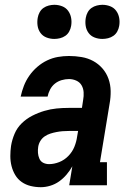

<svg xmlns="http://www.w3.org/2000/svg" viewBox="-20 -771 540 799"><path d="M150 8Q128 8 107.5 3Q87 -2 70.5 -13.5Q54 -25 43.5 -42.5Q33 -60 28 -80Q23 -100 23 -121.5Q23 -143 26 -164Q30 -189 40.5 -214Q51 -239 70.5 -258Q90 -277 114.5 -289.5Q139 -302 164.5 -309.5Q190 -317 215 -319.5Q240 -322 266 -322H321L326 -355Q329 -371 328 -387Q327 -403 319.5 -416Q312 -429 297.5 -435.5Q283 -442 267 -442Q252 -442 236.5 -437.5Q221 -433 208.5 -423Q196 -413 188.5 -398.5Q181 -384 178 -369H66Q71 -392 79.5 -414Q88 -436 102 -456Q116 -476 135 -492.5Q154 -509 176 -519.5Q198 -530 221 -534Q244 -538 267 -538Q294 -538 320 -533.5Q346 -529 368 -517Q390 -505 406.5 -486Q423 -467 431.5 -443Q440 -419 440.5 -392.5Q441 -366 436 -339L396 -96H425V0H268L281 -79Q271 -61 257 -44.5Q243 -28 226 -16Q209 -4 189 2Q169 8 150 8ZM184 -88Q205 -88 226.5 -96.5Q248 -105 264.5 -122Q281 -139 289.5 -160Q298 -181 301 -203L305 -226H266Q253 -226 240.5 -225Q228 -224 215 -221.5Q202 -219 189.5 -215Q177 -211 166 -203.5Q155 -196 148 -184.5Q141 -173 139 -160Q137 -147 138 -134.5Q139 -122 144 -110.5Q149 -99 160 -93.5Q171 -88 184 -88ZM406 -609Q389 -609 373.5 -615Q358 -621 348.5 -634Q339 -647 336.5 -663.5Q334 -680 337 -697Q339 -709 345 -720Q351 -731 361 -738Q371 -745 383 -748Q395 -751 406 -751Q423 -751 438.5 -745Q454 -739 463.5 -726Q473 -713 476 -696.5Q479 -680 476 -663Q474 -651 468 -640Q462 -629 452 -622Q442 -615 430 -612Q418 -609 406 -609ZM206 -609Q189 -609 173.5 -615Q158 -621 148.5 -634Q139 -647 136.5 -663.5Q134 -680 137 -697Q139 -709 145 -720Q151 -731 161 -738Q171 -745 183 -748Q195 -751 206 -751Q223 -751 238.5 -745Q254 -739 263.5 -726Q273 -713 276 -696.5Q279 -680 276 -663Q274 -651 268 -640Q262 -629 252 -622Q242 -615 230 -612Q218 -609 206 -609Z"/></svg>

Font: Iosevka Curly Slab Oblique
Style: Bold
Weight: 700
Italic angle: -9°
Monospace: yes
Designer: Belleve Invis
Foundry: Belleve Invis
Version: Version 11.1.0; ttfautohint (v1.8.3)